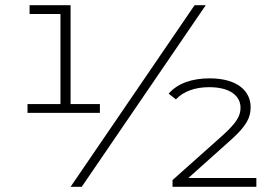

<svg xmlns="http://www.w3.org/2000/svg" viewBox="-20 -720 1065 740"><path d="M252 -319C252 -319 365 -319 365 -319C365 -319 365 -285 365 -285C365 -285 86 -285 86 -285C86 -285 86 -319 86 -319C86 -319 213 -319 213 -319C213 -319 213 -666 213 -666C213 -666 94 -666 94 -666C94 -666 94 -700 94 -700C94 -700 252 -700 252 -700C252 -700 252 -319 252 -319ZM252 0C252 0 730 -700 730 -700C730 -700 773 -700 773 -700C773 -700 295 0 295 0C295 0 252 0 252 0ZM868 -179C868 -179 706 -34 706 -34C706 -34 968 -34 968 -34C968 -34 968 0 968 0C968 0 645 0 645 0C645 0 645 -26 645 -26C645 -26 839 -199 839 -199C893 -248 907 -274 907 -305C907 -348 870 -384 786 -384C732 -384 687 -368 658 -337C658 -337 630 -359 630 -359C664 -398 718 -418 788 -418C895 -418 946 -369 946 -307C946 -267 931 -235 868 -179Z"/></svg>

Font: TamingNoise
Style: Regular
Weight: 500
Designer: Julieta Ulanovsky
Foundry: Julieta Ulanovsky
Version: ""